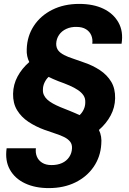

<svg xmlns="http://www.w3.org/2000/svg" viewBox="-20 -732 661 984"><path d="M230 232Q160 232 108 207.5Q56 183 30.5 137Q5 91 14 28H164Q161 51 169 70.5Q177 90 196 102Q215 114 244 114Q275 114 298 103.5Q321 93 334.5 73Q348 53 349 28Q350 7 339 -6.5Q328 -20 309 -29.5Q290 -39 263.5 -47.5Q237 -56 207 -67Q163 -83 126 -107.5Q89 -132 67.5 -167.5Q46 -203 47 -252Q48 -299 70 -340Q92 -381 130 -414Q123 -428 119.5 -444.5Q116 -461 117 -480Q119 -547 153.5 -599.5Q188 -652 248 -682Q308 -712 386 -712Q458 -712 509.5 -687.5Q561 -663 587 -617Q613 -571 603 -508H453Q456 -531 448 -550.5Q440 -570 421 -582Q402 -594 373 -594Q344 -595 320 -584Q296 -573 282.5 -553Q269 -533 268 -508Q268 -487 278.5 -473.5Q289 -460 308.5 -450Q328 -440 354.5 -431.5Q381 -423 410 -412Q455 -397 492 -372.5Q529 -348 550 -313Q571 -278 570 -228Q569 -181 547 -140Q525 -99 487 -66Q495 -50 498 -31.5Q501 -13 499 7Q495 72 460 123Q425 174 366 203Q307 232 230 232ZM388 -142Q401 -154 409 -171Q417 -188 417 -207Q418 -228 408 -243Q398 -258 379.5 -270.5Q361 -283 335.5 -294Q310 -305 279 -316Q266 -321 252.5 -327Q239 -333 229 -338Q217 -327 208.5 -309.5Q200 -292 200 -273Q199 -258 205 -245Q211 -232 222.5 -221.5Q234 -211 251 -201.5Q268 -192 289.5 -183Q311 -174 337 -164Q352 -158 364.5 -152.5Q377 -147 388 -142Z"/></svg>

Font: DM Sans 18pt ExtraBold
Style: Italic
Weight: 800
Italic angle: -10°
Designer: Colophon Foundry, Jonny Pinhorn
Foundry: Colophon Foundry
Version: Version 4.004;gftools[0.9.30]